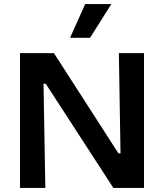

<svg xmlns="http://www.w3.org/2000/svg" viewBox="-20 -920 803 940"><path d="M78 0V-660H244L560 -169H570L562 -660H685V0H535L204 -510H193L202 0ZM421 -735H323L397 -900H525Z"/></svg>

Font: Bricolage Grotesque 10pt SemiBold
Style: Regular
Weight: 600
Designer: Mathieu Triay
Foundry: Atelier Triay
Version: Version 1.000; ttfautohint (v1.8.4.7-5d5b);gftools[0.9.29]